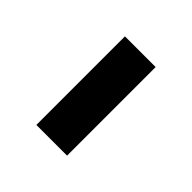

<svg xmlns="http://www.w3.org/2000/svg" viewBox="6 -889 488 488"><g transform="rotate(-45 250.0 -645.0)"><path d="M90.8 -700.2H409.2V-589.8H90.8Z"/></g></svg>

Font: Dinish Expanded
Style: Bold
Weight: 700
Width: 7
Designer: Charles Nix
Foundry: Playbeing
Version: Version 2.005; ttfautohint (v1.8.3)